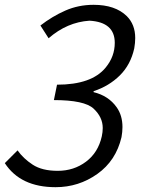

<svg xmlns="http://www.w3.org/2000/svg" viewBox="-64 -765 633 798"><path d="M167 13Q21 13 -44 -87L9 -140Q33 -106 72 -80.5Q111 -55 176 -55Q243 -55 293.5 -93Q344 -131 359 -198Q363 -216 363 -233Q363 -278 325 -313.5Q287 -349 160 -349L173 -413Q317 -413 375 -484Q413 -530 413 -587Q413 -673 308 -679Q215 -673 138 -606L104 -659Q153 -697 207.5 -721Q262 -745 325 -745Q415 -745 463 -698Q498 -663 498 -607Q498 -587 494 -564Q479 -496 434 -451.5Q389 -407 325 -386V-382Q387 -367 421 -319Q445 -285 445 -237Q445 -217 441 -195Q418 -97 340.5 -42Q263 13 167 13Z"/></svg>

Font: l_WÎeÑOS 300W
Style: Regular
Weight: 300
Designer: R?O
Version: Version 2.00 June 21, 2023